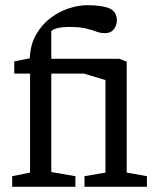

<svg xmlns="http://www.w3.org/2000/svg" viewBox="-20 -721 612 741"><path d="M27 -41 96 -55V-437H35V-484L95 -496Q97 -549 119.5 -588Q142 -627 175.5 -652Q209 -677 246.5 -689Q284 -701 317 -701Q372 -701 401.5 -689Q431 -677 431 -641Q431 -624 419.5 -608.5Q408 -593 385 -593Q368 -593 352 -599Q336 -605 312 -611Q288 -617 248 -617Q221 -617 202.5 -612.5Q184 -608 178 -601V-494H441L469 -483V-55L547 -41V0H306V-41L387 -55V-412L304 -437H178V-57L271 -41V0H27Z"/></svg>

Font: Faustina VF Beta
Style: Regular
Weight: 400
Designer: Alfonso Garcia
Foundry: Omnibus-Type
Version: Version 1.006